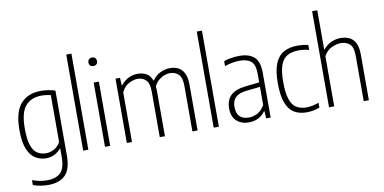

<svg xmlns="http://www.w3.org/2000/svg" viewBox="-91 -1084 3181 1590"><g transform="rotate(-10 1500.0 -289.0)"><path d="M197.5 230Q167 230 133.2 224.2Q99.5 218.5 73 208.5V167Q106.5 179 137 184.5Q167.5 190 196.5 190Q272 190 310.5 152.5Q349 115 349 19.5V-50.5H346Q328 -27.5 295.8 -9.2Q263.5 9 220 9Q173 9 132.5 -15Q92 -39 67.2 -97.5Q42.5 -156 42.5 -259.5Q42.5 -411 103.2 -479.8Q164 -548.5 273.5 -548.5Q303.5 -548.5 337 -543.2Q370.5 -538 393 -530V15.5Q393 132.5 343 181.2Q293 230 197.5 230ZM227 -32Q262.5 -32 296.5 -50.8Q330.5 -69.5 349 -105.5V-499.5Q334.5 -503 313.2 -506Q292 -509 272.5 -509Q184.5 -509 136.5 -453.5Q88.5 -398 88.5 -264Q88.5 -169.5 107 -119.2Q125.5 -69 157 -50.5Q188.5 -32 227 -32Z M533 0V-808H576.5V0Z M716.5 0V-540.5H760V0ZM738.5 -675.5Q722 -675.5 712.2 -685Q702.5 -694.5 702.5 -711Q702.5 -727 712.2 -737Q722 -747 738.5 -747Q755 -747 764.8 -737Q774.5 -727 774.5 -711Q774.5 -694.5 764.8 -685Q755 -675.5 738.5 -675.5Z M900 0V-540.5H938L941.5 -478H946Q975 -514.5 1011.5 -531.5Q1048 -548.5 1087.5 -548.5Q1128 -548.5 1160 -531Q1192 -513.5 1208 -469Q1241.5 -514.5 1281.8 -531.5Q1322 -548.5 1358.5 -548.5Q1396 -548.5 1427 -533.5Q1458 -518.5 1476.5 -482.5Q1495 -446.5 1495 -383V0H1451.5V-382.5Q1451.5 -453.5 1422.8 -480.5Q1394 -507.5 1351.5 -507.5Q1332.5 -507.5 1308.2 -499.8Q1284 -492 1260 -473.2Q1236 -454.5 1218.5 -420Q1220.5 -403 1220.5 -383.5V0H1177V-382.5Q1177 -453.5 1149.2 -480.5Q1121.5 -507.5 1079 -507.5Q1048.5 -507.5 1009 -488.5Q969.5 -469.5 943.5 -418.5V0Z M1630.5 0V-808H1674V0Z M1926.5 8Q1863 8 1823.2 -28.5Q1783.5 -65 1783.5 -134Q1783.5 -204 1824.5 -243Q1865.5 -282 1950.5 -291L2066.5 -304V-375Q2066.5 -454 2033.2 -481.2Q2000 -508.5 1937.5 -508.5Q1911 -508.5 1878 -503Q1845 -497.5 1811.5 -485.5V-527Q1839 -537.5 1874.5 -543Q1910 -548.5 1941 -548.5Q2022.5 -548.5 2066 -510.5Q2109.5 -472.5 2109.5 -373.5V0H2072L2068 -60.5H2064Q2039.5 -26 2004.2 -9Q1969 8 1926.5 8ZM1829.5 -139.5Q1829.5 -83.5 1856.8 -57.5Q1884 -31.5 1933.5 -31.5Q1966.5 -31.5 2002.5 -48.8Q2038.5 -66 2066.5 -113V-266L1951 -253.5Q1888.5 -247 1859 -218.5Q1829.5 -190 1829.5 -139.5Z M2411.5 9Q2349 9 2305.8 -17.8Q2262.5 -44.5 2239.8 -105.8Q2217 -167 2217 -270Q2217 -373.5 2242 -434.5Q2267 -495.5 2315.2 -522Q2363.5 -548.5 2434 -548.5Q2454 -548.5 2476.5 -546Q2499 -543.5 2521 -538V-496.5Q2497 -503 2474.8 -505.5Q2452.5 -508 2438.5 -508Q2379 -508 2340 -487.2Q2301 -466.5 2282 -415Q2263 -363.5 2263 -272.5Q2263 -179.5 2280.5 -127Q2298 -74.5 2332.5 -53Q2367 -31.5 2418 -31.5Q2439.5 -31.5 2465 -36.2Q2490.5 -41 2521 -52V-11Q2492 -0.5 2465 4.2Q2438 9 2411.5 9Z M2600.5 0V-808H2644V-479H2647.5Q2677 -514.5 2714.8 -531.5Q2752.5 -548.5 2794 -548.5Q2834 -548.5 2866 -533.5Q2898 -518.5 2916.8 -482.5Q2935.5 -446.5 2935.5 -383V0H2892V-384Q2892 -454 2863 -480.2Q2834 -506.5 2787 -506.5Q2754 -506.5 2712.2 -488.2Q2670.5 -470 2644 -421.5V0Z"/></g></svg>

Font: Encode Sans Cnd XLt
Style: Regular
Weight: 200
Width: 3
Designer: Multiple Designers
Foundry: Impallari Type
Version: Version 3.002; ttfautohint (v1.8.3) -l 8 -r 50 -G 200 -x 14 